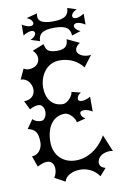

<svg xmlns="http://www.w3.org/2000/svg" viewBox="-103 -984 687 1074"><g transform="rotate(-10 240.5 -446.5)"><path d="M176 -770C178 -806 193 -830 267 -830C341 -830 356 -806 358 -770L409 -786C353 -811 375 -860 443 -817V-879C375 -836 353 -885 409 -910L358 -926C356 -890 341 -866 267 -866C193 -866 178 -890 186 -926L125 -910C181 -885 159 -836 91 -879V-817C159 -860 181 -811 125 -786ZM431 -190C390 -118 325 -78 260 -78C185 -78 135 -128 135 -204C135 -292 177 -346 241 -346C270 -346 300 -306 300 -287L351 -300C335 -309 328 -322 328 -332C328 -343 337 -347 350 -347C365 -347 386 -340 398 -331V-416C386 -407 365 -400 350 -400C337 -400 328 -404 328 -415C328 -425 335 -438 351 -447L300 -460C300 -441 270 -401 241 -401C178 -401 148 -453 148 -510C148 -575 188 -645 265 -645C322 -645 368 -620 396 -582L444 -645C387 -636 331 -681 394 -722L324 -755C324 -722 310 -700 265 -700C201 -700 201 -722 192 -750L127 -724C143 -709 149 -693 149 -678C149 -643 118 -626 87 -626C78 -626 68 -629 59 -635L32 -577C69 -577 93 -543 93 -510C93 -481 73 -454 30 -454L55 -404C69 -413 88 -419 104 -419C126 -419 137 -398 137 -376C137 -353 125 -329 104 -329C85 -329 67 -337 58 -348L23 -298C65 -288 80 -268 80 -212C80 -178 57 -143 20 -143L42 -81C81 -102 109 -104 125 -87C141 -70 141 -33 122 -3L181 29C187 -2 227 -23 271 -23C309 -23 351 -7 378 33L414 -8C392 -14 370 -29 388 -65C401 -89 441 -102 471 -94Z"/></g></svg>

Font: Malebolge Adversarial
Style: Regular
Weight: 400
Designer: Ariel Martín Pérez
Foundry: Tunera Type Foundry
Version: Version 0.007;hotconv 1.0.109;makeotfexe 2.5.65596